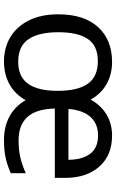

<svg xmlns="http://www.w3.org/2000/svg" viewBox="175 -760 595 986"><g transform="rotate(90 473.0 -267.5)"><path d="M677 -545Q778 -545 836 -479.5Q894 -414 894 -304V-251H538Q540 -155 581.5 -110Q623 -65 700 -65Q753 -65 791.5 -74.5Q830 -84 870 -102V-25Q830 -7 791 1.5Q752 10 699 10Q631 10 579 -18Q527 -46 495 -101Q464 -46 413 -18Q362 10 296 10Q226 10 171.5 -22.5Q117 -55 85.5 -117.5Q54 -180 54 -269Q54 -401 119.5 -473Q185 -545 299 -545Q362 -545 412 -517Q462 -489 492 -435Q521 -488 568.5 -516.5Q616 -545 677 -545ZM676 -473Q616 -473 581 -434Q546 -395 540 -321H801Q801 -390 771 -431.5Q741 -473 676 -473ZM295 -472Q216 -472 181 -421Q146 -370 146 -269Q146 -168 182 -115.5Q218 -63 297 -63Q375 -63 411 -114Q447 -165 447 -265Q447 -369 410.5 -420.5Q374 -472 295 -472Z"/></g></svg>

Font: Noto Sans Tifinagh Tawellemmet
Style: Regular
Weight: 400
Designer: JamraPatel
Foundry: JamraPatel LLC
Version: Version 2.006; ttfautohint (v1.8.4.7-5d5b)